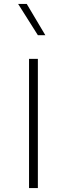

<svg xmlns="http://www.w3.org/2000/svg" viewBox="-20 -958 341 978"><path d="M172.9 0H127.9V-658.2H172.9ZM210.9 -778.8H172.9L72.3 -938H116.2Z"/></svg>

Font: Estedad-FD ExtraLight
Style: Regular
Weight: 200
Designer: Amin Abedi
Version: Version 7.3